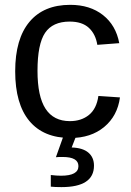

<svg xmlns="http://www.w3.org/2000/svg" viewBox="-20 -558 540 790"><path d="M134.3 -266.6Q134.3 -161.1 167.5 -110.4Q200.7 -59.6 267.6 -59.6Q314.5 -59.6 345.9 -85Q377.4 -110.4 384.8 -163.1L473.6 -157.2Q463.4 -81.1 408.7 -35.6Q354 9.8 270 9.8Q159.2 9.8 100.8 -60.3Q42.5 -130.4 42.5 -264.6Q42.5 -397.9 101.1 -468Q159.7 -538.1 269 -538.1Q350.1 -538.1 403.6 -496.1Q457 -454.1 470.7 -380.4L380.4 -373.5Q373.5 -417.5 345.7 -443.4Q317.9 -469.2 266.6 -469.2Q196.8 -469.2 165.5 -422.9Q134.3 -376.5 134.3 -266.6ZM366.7 123.5Q366.7 211.9 232.9 211.9Q205.1 211.9 189 210V162.1Q212.9 165 231 165Q302.7 165 302.7 125.5Q302.7 87.9 237.8 87.9Q216.8 87.9 210 88.9L241.7 0H293.9L274.9 48.8Q320.8 50.3 343.8 70.1Q366.7 89.8 366.7 123.5Z"/></svg>

Font: Liberation Sans
Style: Regular
Weight: 400
Designer: Steve Matteson
Foundry: Ascender Corporation
Version: Version 2.00.1